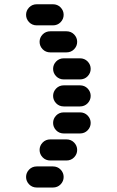

<svg xmlns="http://www.w3.org/2000/svg" viewBox="-20 -881 540 888"><path d="M150.4 -13.7H224.6Q246.1 -13.7 260.3 -28.3Q274.4 -43 274.4 -62.5Q274.4 -82 260.3 -96.7Q246.1 -111.3 224.6 -111.3H150.4Q128.9 -111.3 114.7 -96.7Q100.6 -82 100.6 -62.5Q100.6 -43 114.7 -28.3Q128.9 -13.7 150.4 -13.7ZM212.9 -138.7H287.1Q308.6 -138.7 322.8 -153.3Q336.9 -168 336.9 -187.5Q336.9 -207 322.8 -221.7Q308.6 -236.3 287.1 -236.3H212.9Q191.4 -236.3 177.2 -221.7Q163.1 -207 163.1 -187.5Q163.1 -168 177.2 -153.3Q191.4 -138.7 212.9 -138.7ZM275.4 -263.7H349.6Q371.1 -263.7 385.3 -278.3Q399.4 -293 399.4 -312.5Q399.4 -332 385.3 -346.7Q371.1 -361.3 349.6 -361.3H275.4Q253.9 -361.3 239.7 -346.7Q225.6 -332 225.6 -312.5Q225.6 -293 239.7 -278.3Q253.9 -263.7 275.4 -263.7ZM275.4 -388.7H349.6Q371.1 -388.7 385.3 -403.3Q399.4 -418 399.4 -437.5Q399.4 -457 385.3 -471.7Q371.1 -486.3 349.6 -486.3H275.4Q253.9 -486.3 239.7 -471.7Q225.6 -457 225.6 -437.5Q225.6 -418 239.7 -403.3Q253.9 -388.7 275.4 -388.7ZM275.4 -513.7H349.6Q371.1 -513.7 385.3 -528.3Q399.4 -543 399.4 -562.5Q399.4 -582 385.3 -596.7Q371.1 -611.3 349.6 -611.3H275.4Q253.9 -611.3 239.7 -596.7Q225.6 -582 225.6 -562.5Q225.6 -543 239.7 -528.3Q253.9 -513.7 275.4 -513.7ZM212.9 -638.7H287.1Q308.6 -638.7 322.8 -653.3Q336.9 -668 336.9 -687.5Q336.9 -707 322.8 -721.7Q308.6 -736.3 287.1 -736.3H212.9Q191.4 -736.3 177.2 -721.7Q163.1 -707 163.1 -687.5Q163.1 -668 177.2 -653.3Q191.4 -638.7 212.9 -638.7ZM150.4 -763.7H224.6Q246.1 -763.7 260.3 -778.3Q274.4 -793 274.4 -812.5Q274.4 -832 260.3 -846.7Q246.1 -861.3 224.6 -861.3H150.4Q128.9 -861.3 114.7 -846.7Q100.6 -832 100.6 -812.5Q100.6 -793 114.7 -778.3Q128.9 -763.7 150.4 -763.7Z"/></svg>

Font: Workbench
Style: Regular
Weight: 400
Designer: Jens Kutilek
Foundry: Jens Kutilek
Version: Version 2.001